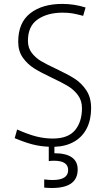

<svg xmlns="http://www.w3.org/2000/svg" viewBox="-20 -731 537 963"><path d="M261.7 -385.7Q318.8 -358.9 353.5 -336.9Q388.2 -314.9 412.6 -278.6Q437 -242.2 437 -188.5Q437 -130.9 415.5 -87.9Q394 -44.9 352.5 -20.8Q311 3.4 252.9 5.4V37.6Q310.5 37.6 340.1 58.1Q369.6 78.6 369.6 119.1Q369.6 211.9 240.7 211.9Q220.7 211.9 201.7 210V168.9Q226.1 171.9 243.7 171.9Q321.8 171.9 321.8 122.1Q321.8 75.2 251 75.2Q234.4 75.2 224.6 77.1V4.9Q183.1 3.4 143.8 -6.6Q104.5 -16.6 53.7 -38.1L65.9 -81.5Q123 -56.2 163.8 -46.1Q204.6 -36.1 244.6 -36.1Q321.3 -36.1 356.2 -77.9Q391.1 -119.6 391.1 -188.5Q391.1 -226.6 370.8 -253.9Q350.6 -281.2 320.6 -299.3Q290.5 -317.4 239.7 -341.3Q184.6 -367.2 151.1 -388.2Q117.7 -409.2 94.5 -441.9Q71.3 -474.6 71.3 -521.5Q71.3 -617.2 131.6 -664.3Q191.9 -711.4 292.5 -711.4Q352.5 -711.4 409.2 -693.4L397 -651.4L386.2 -654.3Q361.8 -660.6 342 -664.1Q322.3 -667.5 293.9 -667.5Q218.3 -667.5 169.2 -633.8Q120.1 -600.1 120.1 -526.4Q120.1 -491.2 138.9 -466.3Q157.7 -441.4 185.5 -424.8Q213.4 -408.2 261.7 -385.7Z"/></svg>

Font: Selawik Light
Style: Regular
Weight: 300
Designer: Aaron Bell
Foundry: Microsoft Corporation
Version: Version 1.01